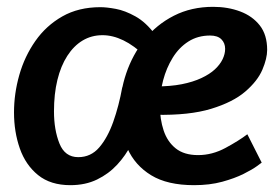

<svg xmlns="http://www.w3.org/2000/svg" viewBox="-20 -530 816 562"><path d="M364 -107Q348 -75 323 -48Q298 -21 264 -4.5Q230 12 186 12Q128 12 91.5 -17.5Q55 -47 38 -95.5Q21 -144 21 -201Q21 -256 36.5 -310.5Q52 -365 83.5 -410Q115 -455 162.5 -482Q210 -509 274 -509Q292 -509 319 -504Q346 -499 376.5 -482Q407 -465 434 -429L406 -365Q372 -397 341 -412Q310 -427 280 -427Q248 -427 222 -411.5Q196 -396 177 -366.5Q158 -337 148 -296Q138 -255 138 -204Q138 -150 154 -110Q170 -70 209 -70Q246 -70 270.5 -98.5Q295 -127 311.5 -173.5Q328 -220 338 -275ZM560 -76Q601 -76 640 -97Q679 -118 704 -137L746 -54Q746 -54 732.5 -44Q719 -34 693 -21Q667 -8 630.5 2Q594 12 548 12Q470 12 422.5 -17Q375 -46 353 -95.5Q331 -145 331 -204Q331 -261 349.5 -315.5Q368 -370 403 -414Q438 -458 489 -484Q540 -510 604 -510Q647 -510 683 -496.5Q719 -483 740.5 -455.5Q762 -428 762 -384Q762 -359 748 -326Q734 -293 698 -262Q662 -231 598 -211.5Q534 -192 435 -194V-277Q479 -277 512 -283.5Q545 -290 569.5 -301.5Q594 -313 609 -327Q624 -341 631.5 -356.5Q639 -372 639 -387Q639 -404 628 -415Q617 -426 595 -426Q559 -426 531.5 -408.5Q504 -391 485.5 -361Q467 -331 457.5 -295Q448 -259 448 -221Q448 -181 459 -148Q470 -115 494.5 -95.5Q519 -76 560 -76Z"/></svg>

Font: Rosario
Style: Italic
Weight: 400
Italic angle: -8.05°
Designer: Hector Gatti
Foundry: Omnibus Type
Version: Version 1.201